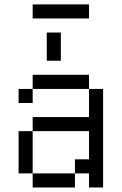

<svg xmlns="http://www.w3.org/2000/svg" viewBox="-20 -832 540 852"><path d="M375 -750V-812.5H125V-750ZM125 -62.5V0H312.5V-62.5ZM125 -62.5V-250H62.5V-62.5ZM375 -62.5V0H437.5V-437.5H375Q375 -437.5 375 -312.5H125V-250H375Q375 -250 375 -125H312.5V-62.5ZM125 -437.5H62.5V-375H125ZM125 -437.5H375V-500H125ZM187.5 -687.5Q187.5 -687.5 187.5 -562.5H250Q250 -562.5 250 -687.5Z"/></svg>

Font: Unifont
Style: Regular
Weight: 500
Version: Version 15.1.04